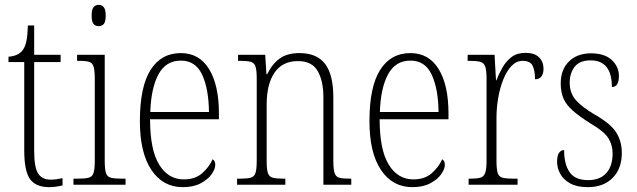

<svg xmlns="http://www.w3.org/2000/svg" viewBox="-20 -762 2626 792"><path d="M183 10Q128 10 104 -23Q80 -56 80 -142V-506H15V-528Q54 -531 72 -553Q84 -568 89 -593Q94 -618 95 -657H121V-536H230V-506H121V-139Q121 -71 137.5 -46Q154 -21 188 -21Q202 -21 213 -22.5Q224 -24 238 -27V3Q225 6 210.5 8Q196 10 183 10Z M387 -654Q374 -654 366 -663Q358 -672 358 -698Q358 -723 366 -732.5Q374 -742 387 -742Q400 -742 408 -732.5Q416 -723 416 -698Q416 -672 408 -663Q400 -654 387 -654ZM283 0V-25H302Q331 -25 346 -29Q361 -33 366 -49Q371 -65 371 -98V-435Q371 -469 366.5 -485.5Q362 -502 348.5 -506.5Q335 -511 308 -511H298V-536H412V-99Q412 -65 417 -49Q422 -33 437 -29Q452 -25 481 -25H498V0Z M734 10Q652 10 604.5 -61Q557 -132 557 -262Q557 -404 601 -473.5Q645 -543 726 -543Q802 -543 842.5 -477Q883 -411 883 -294V-270H599Q599 -144 636.5 -83Q674 -22 738 -22Q785 -22 814 -47.5Q843 -73 857 -105Q868 -99 868 -82Q868 -65 853 -43.5Q838 -22 808 -6Q778 10 734 10ZM842 -300Q841 -395 814 -453.5Q787 -512 726 -512Q664 -512 633.5 -455Q603 -398 600 -300Z M958 0V-25H970Q999 -25 1014 -29Q1029 -33 1034 -49Q1039 -65 1039 -99V-438Q1039 -472 1034 -487.5Q1029 -503 1014.5 -507Q1000 -511 972 -511H962V-536H1074L1079 -456H1082Q1104 -500 1135 -521.5Q1166 -543 1215 -543Q1287 -543 1321 -498.5Q1355 -454 1355 -359V-99Q1355 -65 1360 -49Q1365 -33 1379 -29Q1393 -25 1422 -25H1429V0H1314V-361Q1314 -428 1290.5 -469Q1267 -510 1209 -510Q1145 -510 1112.5 -462.5Q1080 -415 1080 -331V-98Q1080 -64 1085 -48.5Q1090 -33 1105 -29Q1120 -25 1149 -25H1157V0Z M1681 10Q1599 10 1551.5 -61Q1504 -132 1504 -262Q1504 -404 1548 -473.5Q1592 -543 1673 -543Q1749 -543 1789.5 -477Q1830 -411 1830 -294V-270H1546Q1546 -144 1583.5 -83Q1621 -22 1685 -22Q1732 -22 1761 -47.5Q1790 -73 1804 -105Q1815 -99 1815 -82Q1815 -65 1800 -43.5Q1785 -22 1755 -6Q1725 10 1681 10ZM1789 -300Q1788 -395 1761 -453.5Q1734 -512 1673 -512Q1611 -512 1580.5 -455Q1550 -398 1547 -300Z M1913 0V-25H1919Q1947 -25 1961.5 -29Q1976 -33 1981.5 -49Q1987 -65 1987 -100V-438Q1987 -472 1981.5 -487.5Q1976 -503 1961 -507Q1946 -511 1915 -511H1909V-536H2020L2026 -431H2028Q2038 -458 2053 -484Q2068 -510 2090.5 -527Q2113 -544 2148 -544Q2185 -544 2203.5 -525.5Q2222 -507 2222 -479Q2222 -460 2214 -447.5Q2206 -435 2187 -435Q2187 -469 2177.5 -490Q2168 -511 2136 -511Q2110 -511 2090 -490Q2070 -469 2056 -434Q2042 -399 2035 -357.5Q2028 -316 2028 -276V-99Q2028 -64 2033 -48.5Q2038 -33 2053 -29Q2068 -25 2096 -25H2115V0Z M2405 10Q2360 10 2332 -5.5Q2304 -21 2291 -45Q2278 -69 2278 -94Q2278 -120 2286 -131.5Q2294 -143 2307 -143Q2307 -85 2329.5 -52Q2352 -19 2406 -19Q2455 -19 2481 -48Q2507 -77 2507 -129Q2507 -164 2489.5 -192Q2472 -220 2417 -252Q2371 -281 2343.5 -305Q2316 -329 2304.5 -355.5Q2293 -382 2293 -418Q2293 -475 2327 -508.5Q2361 -542 2418 -542Q2474 -542 2503.5 -514.5Q2533 -487 2533 -449Q2533 -403 2504 -403Q2504 -513 2416 -513Q2371 -513 2350.5 -486.5Q2330 -460 2330 -421Q2330 -378 2355.5 -349Q2381 -320 2434 -289Q2499 -252 2522 -215.5Q2545 -179 2545 -131Q2545 -66 2507 -28Q2469 10 2405 10Z"/></svg>

Font: Noto Serif Lao Condensed ExtraLight
Style: Regular
Weight: 200
Width: 3
Designer: Monotype Design Team
Foundry: Monotype Imaging Inc.
Version: Version 2.003; ttfautohint (v1.8.4.7-5d5b)